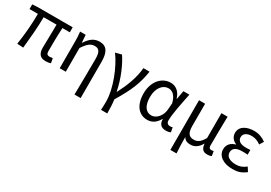

<svg xmlns="http://www.w3.org/2000/svg" viewBox="22 -1422 3509 2485"><g transform="rotate(30 1776.0 -179.0)"><path d="M541 13C573 13 597 8 616 1L604 -68C583 -65 571 -63 560 -63C525 -63 509 -77 509 -116C509 -169 509 -345 517 -468H627V-543H103L25 -538V-468H150C150 -319 136 -153 112 0L204 5C219 -148 236 -315 236 -468H429C429 -349 423 -178 423 -122C423 -34 457 13 541 13Z M1174 199V-344C1174 -485 1130 -557 1026 -557C946 -557 888 -517 832 -429H829L821 -543H738C745 -486 746 -438 746 -394V0H837V-355C898 -446 938 -477 999 -477C1063 -477 1088 -436 1088 -332C1088 -175 1085 22 1082 199Z M1572 199C1572 135 1569 60 1560 -5C1694 -224 1747 -359 1776 -543H1684C1672 -391 1612 -244 1541 -107H1536C1504 -280 1423 -460 1356 -557L1265 -533C1374 -389 1482 -116 1482 65V105C1482 138 1481 163 1478 199Z M2059 13C2130 13 2186 -24 2227 -97H2231C2231 -24 2267 13 2338 13C2370 13 2392 6 2408 -1L2394 -70C2384 -65 2372 -63 2357 -63C2326 -63 2303 -82 2303 -119C2303 -220 2342 -399 2371 -543H2281L2258 -414H2255C2223 -518 2156 -557 2087 -557C1962 -557 1849 -448 1849 -262C1849 -84 1935 13 2059 13ZM2077 -63C1993 -63 1944 -134 1944 -263C1944 -406 2020 -480 2097 -480C2147 -480 2204 -453 2234 -335L2226 -232C2218 -140 2149 -63 2077 -63Z M2515 199H2607C2602 114 2599 66 2599 -41C2626 2 2661 11 2704 11C2764 11 2816 -20 2856 -92H2858C2865 -19 2892 13 2956 13C2985 13 3004 8 3020 0L3008 -69C2995 -65 2985 -63 2976 -63C2952 -63 2936 -75 2936 -106C2936 -239 2939 -394 2942 -543H2850V-171C2799 -82 2756 -66 2706 -66C2634 -66 2606 -114 2606 -210V-543H2515Z M3332 13C3408 13 3464 -3 3529 -54L3490 -115C3439 -74 3394 -60 3341 -60C3248 -60 3194 -97 3194 -157C3194 -217 3239 -250 3328 -250C3355 -250 3381 -250 3412 -247V-318C3385 -315 3366 -315 3345 -315C3257 -315 3220 -350 3220 -399C3220 -455 3271 -484 3339 -484C3390 -484 3432 -467 3475 -436L3512 -497C3461 -534 3404 -557 3336 -557C3224 -557 3129 -510 3129 -411C3129 -360 3159 -310 3215 -290V-285C3154 -269 3102 -227 3102 -150C3102 -50 3198 13 3332 13Z"/></g></svg>

Font: Spoqa Han Sans Neo Regular
Style: Regular
Weight: 400
Designer: [Spoqa Han Sans Neo] Dong-huui Kim  Younghwa Kang  Yujin Lee  [Noto Sans] Ryoko NISHIZUKA  (kana & ideographs); Paul D. 
Foundry: Spoqa (http://www.spoqa-han-sans.com)
Version: Version 1.000